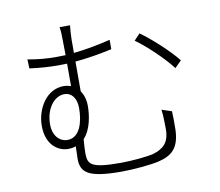

<svg xmlns="http://www.w3.org/2000/svg" viewBox="-87 -888 1173 1026"><g transform="rotate(-10 500.0 -375.0)"><path d="M714 -677 682 -643C736 -605 825 -522 871 -461L907 -497C861 -555 771 -637 714 -677ZM237 -183C195 -183 159 -218 159 -281C159 -366 207 -427 262 -427C301 -427 327 -394 327 -340C327 -267 305 -183 237 -183ZM375 -344C375 -377 366 -405 351 -427V-588C417 -594 488 -606 551 -620V-671C487 -655 418 -642 351 -635V-707C351 -730 354 -767 356 -784H299C303 -767 304 -733 304 -707L305 -631L257 -630C205 -630 162 -633 100 -644L102 -595C156 -587 215 -584 259 -584L305 -585V-463C293 -467 280 -470 265 -470C172 -470 114 -373 114 -281C114 -171 184 -135 231 -135C247 -135 261 -137 274 -142L272 -75C272 2 312 34 493 34C558 34 652 25 695 15C771 -3 810 -39 814 -135C815 -176 814 -204 813 -237L759 -255C763 -219 764 -188 764 -148C764 -73 727 -46 675 -30C640 -21 556 -13 496 -13C335 -13 318 -34 318 -97C318 -117 320 -148 322 -172C365 -218 375 -295 375 -344Z"/></g></svg>

Font: Noto Sans HK Light
Style: Regular
Weight: 300
Designer: Ryoko NISHIZUKA 西塚涼子 (kana, bopomofo & ideographs); Paul D. Hunt (Latin, Greek & Cyrillic); Sandoll Communications 산돌커뮤니
Foundry: Adobe
Version: Version 2.004;hotconv 1.0.118;makeotfexe 2.5.65603